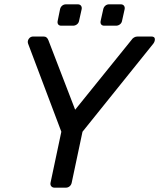

<svg xmlns="http://www.w3.org/2000/svg" viewBox="-20 -869 737 889"><path d="M233 0Q223 0 217.5 -6.5Q212 -13 214 -23L264 -259L110 -667Q106 -679 113.5 -689.5Q121 -700 134 -700H181Q190 -700 195.5 -695.5Q201 -691 204 -683L328 -361L588 -683Q593 -691 600.5 -695.5Q608 -700 618 -700H680Q696 -700 697 -689Q698 -678 690 -667L362 -259L312 -23Q310 -13 302.5 -6.5Q295 0 284 0ZM463 -750Q453 -750 448.5 -756Q444 -762 446 -772L458 -826Q460 -836 467.5 -842.5Q475 -849 485 -849H539Q549 -849 554 -842.5Q559 -836 557 -826L545 -772Q543 -762 535 -756Q527 -750 517 -750ZM264 -750Q254 -750 249.5 -756Q245 -762 247 -772L258 -826Q260 -836 267.5 -842.5Q275 -849 286 -849H340Q350 -849 355 -842.5Q360 -836 358 -826L346 -772Q344 -762 336 -756Q328 -750 318 -750Z"/></svg>

Font: Rubik
Style: Italic
Weight: 400
Italic angle: -12°
Designer: Hubert and Fischer
Foundry: Hubert and Fischer
Version: Version 2.300;gftools[0.9.30]